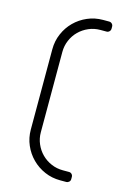

<svg xmlns="http://www.w3.org/2000/svg" viewBox="-121 -863 642 925"><g transform="rotate(15 200.0 -400.0)"><path d="M305 -800H275C247.3 -800 221.4 -794.8 197.2 -784.2C173.1 -773.8 151.9 -759.5 133.8 -741.5C115.6 -723.5 101.2 -702.3 90.8 -678C80.2 -653.7 75 -627.7 75 -600V-200C75 -172.3 80.2 -146.4 90.8 -122.2C101.2 -98.1 115.6 -76.9 133.8 -58.8C151.9 -40.6 173.1 -26.2 197.2 -15.8C221.4 -5.2 247.3 0 275 0H305.5C311.2 -0.3 315.9 -2.4 319.8 -6.2C323.6 -10.1 325.3 -14.8 325 -20.5V-30.5C325 -36.2 323 -40.9 319 -44.8C315 -48.6 310.2 -50.3 304.5 -50H275C254.3 -50 234.9 -53.9 216.8 -61.8C198.6 -69.6 182.7 -80.3 169 -94C155.3 -107.7 144.6 -123.6 136.8 -141.8C128.9 -159.9 125 -179.3 125 -200V-600C125 -620.7 128.9 -640.2 136.8 -658.5C144.6 -676.8 155.3 -692.8 169 -706.2C182.7 -719.8 198.6 -730.4 216.8 -738.2C234.9 -746.1 254.3 -750 275 -750H305C310.7 -750 315.4 -751.9 319.2 -755.8C323.1 -759.6 325 -764.3 325 -770V-780C325 -785.7 323.1 -790.4 319.2 -794.2C315.4 -798.1 310.7 -800 305 -800Z"/></g></svg>

Font: lerotica
Style: Regular
Weight: 400
Designer: defharo
Foundry: deFharo
Version: Version 1.001 2011